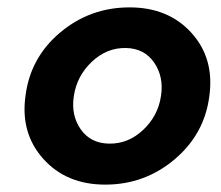

<svg xmlns="http://www.w3.org/2000/svg" viewBox="-20 -490 598 520"><path d="M49 -230Q62 -334 143 -402Q224 -470 331 -470Q436 -470 498.5 -401Q561 -332 547 -230Q534 -127 453 -58.5Q372 10 265 10Q160 10 97.5 -59.5Q35 -129 49 -230ZM180 -230Q172 -178 198.5 -140Q225 -102 275 -101Q327 -100 367.5 -138Q408 -176 416 -230Q424 -282 397.5 -320.5Q371 -359 321 -360Q269 -361 228.5 -322.5Q188 -284 180 -230Z"/></svg>

Font: Jost* 600 Semi
Style: Italic
Weight: 600
Italic angle: -10°
Version: Version 3.500